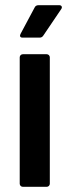

<svg xmlns="http://www.w3.org/2000/svg" viewBox="-20 -720 268 740"><path d="M56 -12V-499Q56 -504 59.5 -507.5Q63 -511 68 -511H160Q165 -511 168.5 -507.5Q172 -504 172 -499V-12Q172 -7 168.5 -3.5Q165 0 160 0H68Q63 0 59.5 -3.5Q56 -7 56 -12ZM59 -589 114 -692Q118 -700 129 -700H208Q215 -700 217.5 -695.5Q220 -691 216 -685L147 -583Q142 -575 133 -575H67Q60 -575 58 -579Q56 -583 59 -589Z"/></svg>

Font: Amber EN SemiBold
Style: Regular
Weight: 600
Designer: Jeremy Tribby
Foundry: Tribby Type
Version: Version 1.408 November 24, 2021